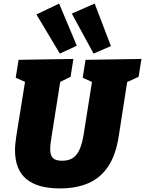

<svg xmlns="http://www.w3.org/2000/svg" viewBox="-20 -1040 812 1075"><path d="M459 -705 772 -710 756 -610 673 -572 695 -600 645 -279Q629 -173 586 -108.5Q543 -44 475 -14.5Q407 15 315 15Q191 15 127.5 -37.5Q64 -90 64 -200Q64 -217 66 -236Q68 -255 71 -276L123 -600L139 -573L68 -605L84 -705L391 -710L375 -610L298 -572L320 -600L267 -264Q264 -247 262.5 -232Q261 -217 261 -205Q261 -171 276 -155.5Q291 -140 327 -140Q366 -140 389.5 -156.5Q413 -173 427 -206.5Q441 -240 449 -291L498 -600L517 -571L443 -605ZM315 -740 184 -959 311 -1020 410 -784ZM504 -740 382 -964 510 -1020 601 -782Z"/></svg>

Font: Bitter Thin Black
Style: Italic
Weight: 900
Italic angle: -9°
Version: Version 3.020